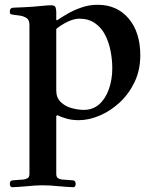

<svg xmlns="http://www.w3.org/2000/svg" viewBox="-20 -490 653 802"><path d="M21 278Q21 263 35 263L77 260Q87 259 95 254.5Q103 250 103 236V-383Q103 -399 98.5 -406.5Q94 -414 85 -418Q76 -423 62.5 -425Q49 -427 38 -428Q30 -429 25.5 -430.5Q21 -432 21 -442Q21 -458 38 -458Q49 -458 74 -459.5Q99 -461 118 -462Q142 -464 161.5 -466Q181 -468 193 -468Q209 -468 212 -459.5Q215 -451 215 -440V-407L218 -405Q237 -418 263 -433Q289 -448 321 -459Q353 -470 388 -470Q469 -470 517.5 -412.5Q566 -355 566 -259Q566 -197 542 -147Q518 -97 479.5 -61.5Q441 -26 396 -7Q351 12 309 12Q282 12 260 6Q238 0 219 -9L215 -5V236Q215 250 222.5 254.5Q230 259 240 260L282 263Q296 263 296 278Q296 292 286 292Q276 292 258.5 290.5Q241 289 226 288Q209 286 191 285Q173 284 159 284Q145 284 127 285Q109 286 92 288Q77 289 59.5 290.5Q42 292 32 292Q21 292 21 278ZM215 -112Q215 -82 233.5 -64Q252 -46 279 -38.5Q306 -31 330 -31Q368 -31 394.5 -54.5Q421 -78 435 -118Q449 -158 449 -205Q449 -240 442 -276.5Q435 -313 419.5 -343.5Q404 -374 377 -393Q350 -412 311 -412Q289 -412 262 -399Q235 -386 215 -369Z"/></svg>

Font: Monomakh
Style: Regular
Weight: 400
Version: Version 1.200; ttfautohint (v1.8.4.7-5d5b)